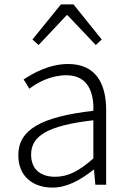

<svg xmlns="http://www.w3.org/2000/svg" viewBox="-20 -837 587 870"><path d="M127 -658 155 -633 282 -768H286L414 -633L441 -658L313 -817H256ZM218 13C286 13 348 -24 404 -68H406L412 0H461V-338C461 -456 416 -547 289 -547C202 -547 128 -504 87 -477L113 -435C150 -463 209 -496 281 -496C381 -496 406 -414 403 -335C168 -308 63 -250 63 -134C63 -35 132 13 218 13ZM230 -36C170 -36 121 -64 121 -137C121 -219 192 -268 403 -292V-119C339 -63 290 -36 230 -36Z"/></svg>

Font: Spoqa Han Sans Neo Light
Style: Regular
Weight: 300
Designer: [Spoqa Han Sans Neo] Dong-huui Kim ___ Younghwa Kang ___ Yujin Lee ___ [Noto Sans] Ryoko NISHIZUKA ____ (kana & ideograp
Foundry: Spoqa (http://www.spoqa-han-sans.com)
Version: Version 1.100;hotconv 1.0.109;makeotfexe 2.5.65596